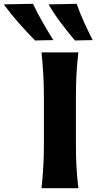

<svg xmlns="http://www.w3.org/2000/svg" viewBox="-154 -988 506 1008"><path d="M64 0Q70 -57.5 73.2 -111.5Q76.5 -165.5 76.5 -232.5V-474.5Q76.5 -543.5 73.2 -598.8Q70 -654 64 -713H257.5Q250.5 -654 247.5 -598.8Q244.5 -543.5 244.5 -474.5V-232.5Q244.5 -165.5 247.5 -111.5Q250.5 -57.5 257.5 0ZM30 -775.5Q-15 -821.5 -56.8 -868.8Q-98.5 -916 -134 -965L19 -968Q42 -920 69.2 -872.5Q96.5 -825 126 -777.5ZM239.5 -775.5Q200.5 -821.5 165 -868.8Q129.5 -916 101 -965L248.5 -968Q265 -920 286.8 -872.5Q308.5 -825 332.5 -777.5Z"/></svg>

Font: Commissioner Flair
Style: Bold
Weight: 700
Designer: Kostas Bartsokas
Foundry: Kostas Bartsokas
Version: Version 1.000; ttfautohint (v1.8.3)